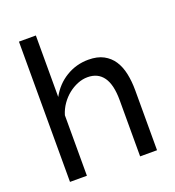

<svg xmlns="http://www.w3.org/2000/svg" viewBox="-133 -835 855 939"><g transform="rotate(-20 295.0 -365.0)"><path d="M524 0H436V-292Q436 -373 408 -412.5Q380 -452 326 -452Q300 -452 274 -441.5Q248 -431 225.5 -413Q203 -395 185.5 -370Q168 -345 159 -315V0H71V-730H159V-410Q190 -467 243 -499Q296 -531 359 -531Q406 -531 437.5 -514Q469 -497 488 -468Q507 -439 515.5 -399Q524 -359 524 -312Z"/></g></svg>

Font: Rising Sun
Style: Regular
Weight: 400
Designer: Matt McInerney, Pablo Impallari, Rodrigo Fuenzalida (Raleway font), Stephen Hutchings (Greek), Cristiano Sobral (main ch
Foundry: The Rising Sun Project Authors
Version: Version 4.327; ttfautohint (v1.8.4.7-5d5b-dirty)